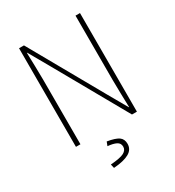

<svg xmlns="http://www.w3.org/2000/svg" viewBox="-206 -779 1012 1113"><g transform="rotate(-30 300.0 -222.0)"><path d="M96 0V-660H129L403 -174L476 -46H478Q477 -94 475.5 -139Q474 -184 474 -231V-660H504V0H471L197 -486L124 -614H122Q123 -566 124.5 -523Q126 -480 126 -433V0ZM226 216 220 190Q286 185 310 172Q334 159 334 136Q334 112 313 101.5Q292 91 256 88L266 62Q320 71 342 86.5Q364 102 364 134Q364 172 329 191.5Q294 211 226 216Z"/></g></svg>

Font: Source Code Pro ExtraLight
Style: Regular
Weight: 200
Monospace: yes
Designer: Paul D. Hunt, Teo Tuominen
Foundry: Adobe Systems Incorporated
Version: Version 2.030;PS 1.000;hotconv 16.6.51;makeotf.lib2.5.65220